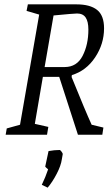

<svg xmlns="http://www.w3.org/2000/svg" viewBox="-20 -619 507 882"><path d="M401 -46 455 -33 450 0H338L252 -266H177L140 -50L202 -36L196 0H6L11 -29L72 -46L160 -552L102 -569L108 -599H331Q394 -599 426 -573.5Q458 -548 458 -489Q458 -417 417 -355.5Q376 -294 310 -274L309 -265Q373 -107 401 -46ZM185 -311H277Q333 -311 359.5 -362.5Q386 -414 386 -483Q386 -520 373.5 -538.5Q361 -557 334 -557Q320 -557 226 -548ZM172 230Q189 195 201 159Q198 156 192.5 151.5Q187 147 188 145L203 75Q230 70 254 70Q257 70 263 78Q269 86 268 90L264 113Q260 142 240.5 179.5Q221 217 199 243Z"/></svg>

Font: Grenze Light
Style: Italic
Weight: 300
Italic angle: -10°
Designer: Renata Polastri
Foundry: Omnibus-Type
Version: Version 1.002; ttfautohint (v1.8)